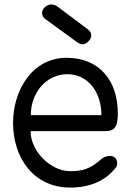

<svg xmlns="http://www.w3.org/2000/svg" viewBox="-20 -835 593 867"><path d="M119 -315C119 -415 188 -500 284 -500C379 -500 438 -417 438 -315ZM281 -574C125 -574 39 -427 39 -280C39 -122 132 12 297 12C386 12 455 -18 502 -77C507 -82 509 -89 509 -97C509 -120 495 -131 476 -131C462 -131 446 -125 433 -113C388 -73 353 -62 297 -62C208 -62 118 -153 118 -243H456C503 -243 512 -270 512 -324C512 -470 429 -574 281 -574ZM318 -652C328 -644 340 -635 353 -635C358 -635 362 -636 367 -639C383 -648 392 -662 392 -676C392 -681 390 -686 388 -691C386 -693 379 -701 376 -703L240 -805C231 -811 221 -815 211 -815C205 -815 199 -813 193 -810C178 -802 170 -789 170 -776C170 -770 172 -765 175 -759L182 -751Z"/></svg>

Font: Numismatica Pro
Style: Regular
Weight: 400
Designer: Chris Hopkins
Foundry: Edward C. D. Hopkins
Version: Version 2.19D